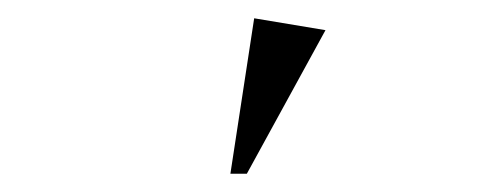

<svg xmlns="http://www.w3.org/2000/svg" viewBox="-20 -701 540 210"><path d="M232 -511 258 -681 336 -668 250 -511Z"/></svg>

Font: Ancizar Serif Light
Style: Regular
Weight: 300
Designer: Cesar Puertas, Viviana Monsalve, Julian Moncada, Julian Prieto, Jose Castro, Felipe Aragon, Mariel Hernandez, Sara Alarc
Version: Version 8.100